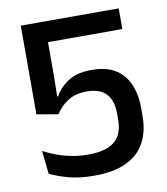

<svg xmlns="http://www.w3.org/2000/svg" viewBox="-76 -703 677 778"><g transform="rotate(-10 263.0 -314.0)"><path d="M250 11.5Q187 11.5 140.8 -1.8Q94.5 -15 68.5 -28.5L58.5 -124Q80.5 -112 108.8 -101.2Q137 -90.5 170.2 -83.8Q203.5 -77 241 -77Q292.5 -77 324 -90.8Q355.5 -104.5 369.8 -130.8Q384 -157 384 -194V-221.5Q384 -273 358.5 -301.5Q333 -330 278 -330Q233 -330 201.8 -310.8Q170.5 -291.5 149.5 -259L61.5 -274V-639H464.5V-554H158.5V-414.5L157 -330.5H161Q180 -366 216.8 -389.2Q253.5 -412.5 313 -412.5Q399.5 -412.5 441.8 -362.5Q484 -312.5 484 -224.5V-193Q484 -130.5 459.5 -84.5Q435 -38.5 383.2 -13.5Q331.5 11.5 250 11.5Z"/></g></svg>

Font: Anek Gujarati Medium Medium
Style: Regular
Weight: 500
Version: Version 1.003